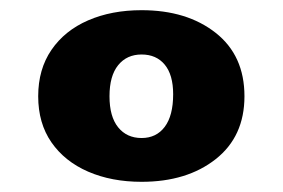

<svg xmlns="http://www.w3.org/2000/svg" viewBox="-20 -712 555 377"><path d="M258 -355Q199 -355 153 -375Q107 -395 81 -432.5Q55 -470 55 -523Q55 -576 81 -614Q107 -652 153 -672Q199 -692 258 -692Q347 -692 403.5 -647.5Q460 -603 460 -523Q460 -444 403.5 -399.5Q347 -355 258 -355ZM258 -441Q287 -441 303.5 -463Q320 -485 320 -527Q320 -565 303.5 -585Q287 -605 258 -605Q229 -605 212 -584Q195 -563 195 -523Q195 -483 212 -462Q229 -441 258 -441Z"/></svg>

Font: Montagu Slab 16pt
Style: Bold
Weight: 700
Designer: Florian Karsten
Foundry: Florian Karsten
Version: Version 1.000; ttfautohint (v1.8.3)